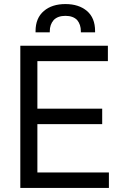

<svg xmlns="http://www.w3.org/2000/svg" viewBox="-20 -925 587 945"><path d="M516 0H80V-700H511V-624H164V-390H483V-314H164V-76H516ZM225 -766H155V-772Q155 -836 196 -871Q236 -905 302 -905Q368 -905 408 -871Q448 -837 448 -772V-766H378V-771Q378 -804 360 -826Q340 -847 302 -847Q264 -847 244 -826Q225 -804 225 -771Z"/></svg>

Font: Rilu
Style: Regular
Weight: 500
Designer: Alí Sinisterra
Foundry: Alí Sinisterra
Version: 0.1